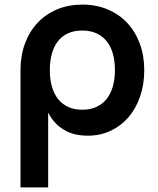

<svg xmlns="http://www.w3.org/2000/svg" viewBox="-20 -575 687 835"><path d="M69.2 240V-270.2H189.5V240ZM337.8 -97.8Q373.4 -97.8 400.2 -110.4Q426.9 -122.9 444.6 -145.8Q462.3 -168.7 471.1 -200.3Q479.8 -231.9 479.8 -270.2Q479.8 -309.3 470.9 -341.2Q461.9 -373 444.2 -395.3Q426.4 -417.7 399.9 -429.9Q373.3 -442.2 337.8 -442.2Q301.3 -442.2 274.8 -429.6Q248.2 -417.1 231 -394.4Q213.7 -371.8 205.2 -340.2Q196.7 -308.7 196.7 -270.2Q196.7 -230.6 205.7 -198.7Q214.7 -166.8 232.5 -144.4Q250.2 -122 276.5 -109.9Q302.8 -97.8 337.8 -97.8ZM154.6 -270.2H69.2Q69.2 -333.8 88.8 -386.2Q108.4 -438.7 143.7 -476.1Q178.9 -513.6 228.5 -534.3Q278 -555 337.8 -555Q398.8 -555 448.5 -534Q498.2 -513 533.5 -475.3Q568.7 -437.6 588 -385.1Q607.3 -332.7 607.3 -270.2Q607.3 -207 589 -154.5Q570.7 -101.9 538.1 -64.4Q505.6 -26.9 460.8 -6Q416.1 15 362.8 15Q304.9 15 265.2 -6.4Q225.5 -27.8 200.8 -65.8Q176.1 -103.8 165.3 -156.1Q154.6 -208.4 154.6 -270.2Z"/></svg>

Font: Vela Sans GX ExtLt
Style: Regular
Weight: 200
Designer: Principal design: Mikhail Sharanda - project Manrope.
Design modification: Ravid Balaliev
Foundry: Mikhail Sharanda
Version: Version 1.001